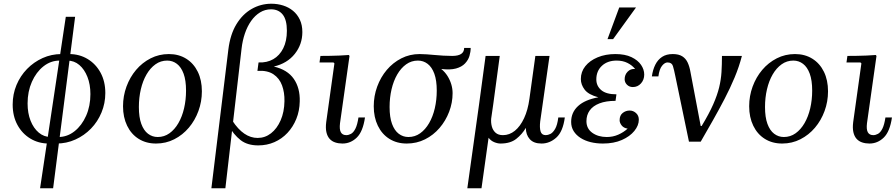

<svg xmlns="http://www.w3.org/2000/svg" viewBox="-20 -760 4805 1030"><path d="M128 -205Q128 -153 144 -112.5Q160 -72 188 -48.5Q216 -25 252 -25L242 10Q187 10 143 -16.5Q99 -43 73.5 -90Q48 -137 48 -199Q48 -255 68.5 -304Q89 -353 125 -390Q161 -427 208.5 -448.5Q256 -470 310 -470L300 -435Q252 -435 213 -404Q174 -373 151 -321Q128 -269 128 -205ZM465 -255Q465 -307 449 -347.5Q433 -388 405.5 -411.5Q378 -435 341 -435L351 -470Q406 -470 450 -443.5Q494 -417 519.5 -370Q545 -323 545 -261Q545 -206 524.5 -156.5Q504 -107 468 -70Q432 -33 384.5 -11.5Q337 10 283 10L293 -25Q341 -25 380 -56Q419 -87 442 -139Q465 -191 465 -255ZM195 250 333 -670H383L265 250Z M886 -470Q939 -470 979 -445Q1019 -420 1041 -375Q1063 -330 1063 -270Q1063 -215 1044.5 -164.5Q1026 -114 993 -75Q960 -36 915 -13Q870 10 817 10Q764 10 724 -15Q684 -40 662 -85.5Q640 -131 640 -190Q640 -245 658.5 -295.5Q677 -346 710 -385Q743 -424 788 -447Q833 -470 886 -470ZM826 -25Q861 -25 889 -45Q917 -65 937 -99.5Q957 -134 967.5 -179Q978 -224 978 -274Q978 -329 965 -364.5Q952 -400 929 -417.5Q906 -435 877 -435Q842 -435 814 -415Q786 -395 766 -360.5Q746 -326 735.5 -281Q725 -236 725 -186Q725 -131 738 -95.5Q751 -60 774 -42.5Q797 -25 826 -25Z M1449 -403Q1522 -386 1556 -337Q1590 -288 1588 -216Q1587 -165 1569.5 -122Q1552 -79 1522 -47Q1492 -15 1452 2.5Q1412 20 1365 20Q1307 20 1270.5 -8.5Q1234 -37 1204 -89L1227 -112Q1287 -20 1362 -20Q1402 -20 1434 -45Q1466 -70 1485.5 -114.5Q1505 -159 1506 -217Q1507 -264 1493 -302Q1479 -340 1447 -361.5Q1415 -383 1361 -380L1367 -425Q1412 -423 1446 -442.5Q1480 -462 1499.5 -501Q1519 -540 1519 -595Q1519 -654 1496.5 -682Q1474 -710 1434 -710Q1402 -710 1375 -693.5Q1348 -677 1327.5 -648Q1307 -619 1294 -581Q1281 -543 1276 -500L1189 250H1114L1205 -494Q1215 -575 1248 -629.5Q1281 -684 1330 -712Q1379 -740 1436 -740Q1469 -740 1499 -730.5Q1529 -721 1552 -702Q1575 -683 1588.5 -654.5Q1602 -626 1602 -588Q1602 -522 1561.5 -471Q1521 -420 1449 -403Z M1903 -130H1938Q1927 -54 1894 -22Q1861 10 1817 10Q1796 10 1778 4Q1760 -2 1748 -15.5Q1736 -29 1731 -51Q1726 -73 1730 -105L1774 -420L1769 -425H1694L1699 -460Q1725 -460 1751 -460.5Q1777 -461 1802 -462Q1827 -463 1851 -465L1855 -460L1804 -99Q1800 -66 1808.5 -50.5Q1817 -35 1838 -35Q1850 -35 1863 -42Q1876 -49 1886.5 -69.5Q1897 -90 1903 -130Z M2505 -503Q2505 -482 2498.5 -460Q2492 -438 2474.5 -419.5Q2457 -401 2426 -392.5Q2395 -384 2347 -390Q2367 -374 2380.5 -352.5Q2394 -331 2401 -307.5Q2408 -284 2408 -260Q2408 -209 2389.5 -160.5Q2371 -112 2338 -73.5Q2305 -35 2260 -12.5Q2215 10 2162 10Q2109 10 2069 -15Q2029 -40 2007 -85.5Q1985 -131 1985 -190Q1985 -245 2003.5 -295.5Q2022 -346 2055 -385Q2088 -424 2133 -447Q2178 -470 2231 -470Q2249 -470 2269.5 -468.5Q2290 -467 2312 -465Q2334 -463 2358 -461.5Q2382 -460 2406 -460Q2470 -460 2470 -503ZM2171 -25Q2206 -25 2234 -45Q2262 -65 2282 -99.5Q2302 -134 2312.5 -179Q2323 -224 2323 -274Q2323 -329 2310 -364.5Q2297 -400 2274 -417.5Q2251 -435 2222 -435Q2187 -435 2159 -415Q2131 -395 2111 -360.5Q2091 -326 2080.5 -281Q2070 -236 2070 -186Q2070 -131 2083 -95.5Q2096 -60 2119 -42.5Q2142 -25 2171 -25Z M2975 -130H3010Q3000 -54 2964.5 -22Q2929 10 2885 10Q2843 10 2822 -13.5Q2801 -37 2801 -74Q2781 -40 2749.5 -15Q2718 10 2665 10Q2649 10 2631 2.5Q2613 -5 2601 -21L2563 250H2487L2550 -200L2585 -460H2661L2626 -200L2615 -124Q2613 -102 2618.5 -81.5Q2624 -61 2638.5 -48Q2653 -35 2678 -35Q2713 -35 2742 -58.5Q2771 -82 2791.5 -126Q2812 -170 2820 -229L2852 -460H2928L2878 -109Q2874 -75 2880 -55Q2886 -35 2908 -35Q2919 -35 2932.5 -41.5Q2946 -48 2958 -68.5Q2970 -89 2975 -130Z M3331 -335Q3331 -359 3347 -375.5Q3363 -392 3387 -390Q3371 -410 3346 -422.5Q3321 -435 3288 -435Q3239 -435 3209 -407Q3179 -379 3179 -334Q3179 -299 3205.5 -276.5Q3232 -254 3287 -254L3282 -219Q3231 -219 3196 -205.5Q3161 -192 3143.5 -167.5Q3126 -143 3126 -110Q3126 -70 3157.5 -47.5Q3189 -25 3235 -25Q3268 -25 3296.5 -37.5Q3325 -50 3347 -70Q3326 -73 3315 -87Q3304 -101 3304 -115Q3304 -141 3320.5 -154Q3337 -167 3358 -167Q3377 -167 3392 -153.5Q3407 -140 3407 -118Q3407 -87 3383 -57.5Q3359 -28 3316 -9Q3273 10 3214 10Q3179 10 3148.5 2.5Q3118 -5 3094.5 -20Q3071 -35 3057.5 -56.5Q3044 -78 3044 -106Q3044 -157 3081 -191Q3118 -225 3190 -238Q3137 -252 3116.5 -279Q3096 -306 3096 -336Q3096 -375 3120 -405Q3144 -435 3186 -452.5Q3228 -470 3281 -470Q3333 -470 3367.5 -453.5Q3402 -437 3419 -412Q3436 -387 3436 -360Q3436 -332 3418.5 -312.5Q3401 -293 3375 -293Q3356 -293 3343.5 -305.5Q3331 -318 3331 -335ZM3392 -720 3269 -550H3239L3302 -720Z M3960 -460Q3945 -402 3921 -344.5Q3897 -287 3867 -229.5Q3837 -172 3804.5 -114.5Q3772 -57 3739 0H3676L3739 -84H3744Q3784 -150 3806 -200Q3828 -250 3838 -291.5Q3848 -333 3850.5 -373.5Q3853 -414 3853 -460ZM3589 -470Q3621 -470 3640 -458Q3659 -446 3669 -424.5Q3679 -403 3684 -374L3739 -84L3676 0L3603 -351Q3596 -386 3590 -405.5Q3584 -425 3561 -425Q3546 -425 3531.5 -407Q3517 -389 3512 -350H3477Q3482 -386 3495.5 -413Q3509 -440 3532 -455Q3555 -470 3589 -470Z M4245 -470Q4298 -470 4338 -445Q4378 -420 4400 -375Q4422 -330 4422 -270Q4422 -215 4403.5 -164.5Q4385 -114 4352 -75Q4319 -36 4274 -13Q4229 10 4176 10Q4123 10 4083 -15Q4043 -40 4021 -85.5Q3999 -131 3999 -190Q3999 -245 4017.5 -295.5Q4036 -346 4069 -385Q4102 -424 4147 -447Q4192 -470 4245 -470ZM4185 -25Q4220 -25 4248 -45Q4276 -65 4296 -99.5Q4316 -134 4326.5 -179Q4337 -224 4337 -274Q4337 -329 4324 -364.5Q4311 -400 4288 -417.5Q4265 -435 4236 -435Q4201 -435 4173 -415Q4145 -395 4125 -360.5Q4105 -326 4094.5 -281Q4084 -236 4084 -186Q4084 -131 4097 -95.5Q4110 -60 4133 -42.5Q4156 -25 4185 -25Z M4730 -130H4765Q4754 -54 4721 -22Q4688 10 4644 10Q4623 10 4605 4Q4587 -2 4575 -15.5Q4563 -29 4558 -51Q4553 -73 4557 -105L4601 -420L4596 -425H4521L4526 -460Q4552 -460 4578 -460.5Q4604 -461 4629 -462Q4654 -463 4678 -465L4682 -460L4631 -99Q4627 -66 4635.5 -50.5Q4644 -35 4665 -35Q4677 -35 4690 -42Q4703 -49 4713.5 -69.5Q4724 -90 4730 -130Z"/></svg>

Font: Brygada 1918
Style: Italic
Weight: 400
Italic angle: -8°
Designer: Mateusz Machalski | Borys Kosmynka | Przemek Hoffer
Foundry: NIEPODLEGLA 2018
Version: Version 3.006